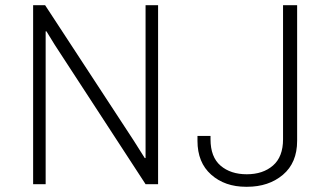

<svg xmlns="http://www.w3.org/2000/svg" viewBox="-20 -706 1259 736"><path d="M492 -168 535 -100H538V-686H586V0H538L190 -534L158 -586H155V0H107V-686H153ZM1119 -166Q1119 -82 1064.5 -36Q1010 10 927 10H923Q842 10 789.5 -36.5Q737 -83 737 -166V-185H787V-172Q787 -104 825.5 -71Q864 -38 926 -38Q988 -38 1026.5 -71.5Q1065 -105 1065 -172V-686H1119Z"/></svg>

Font: Chivo Thin
Style: Regular
Weight: 100
Designer: Hector Gatti
Foundry: Omnibus-Type
Version: Version 1.007